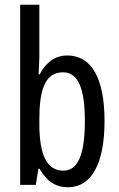

<svg xmlns="http://www.w3.org/2000/svg" viewBox="-20 -780 502 810"><path d="M146 -543V-760H65V0H131L142 -68H147C177 -14 216 10 267 10C366 10 421 -90 421 -269C421 -450 366 -546 264 -546C215 -546 176 -520 147 -466H143C144 -496 146 -522 146 -543ZM246 -475C310 -475 338 -406 338 -270C338 -126 308 -60 247 -60C179 -60 146 -124 146 -257V-276C146 -390 165 -475 246 -475Z"/></svg>

Font: Noto Sans Telugu ExtraCondensed
Style: Regular
Weight: 400
Width: 2
Designer: Jelle Bosma - Monotype Design Team
Foundry: Monotype Imaging Inc.
Version: Version 2.005